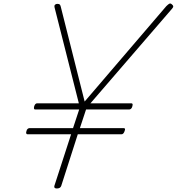

<svg xmlns="http://www.w3.org/2000/svg" viewBox="-20 -1057 1005 1091"><path d="M303 14Q285 14 289 -1L384 -294H136Q132 -294 129.5 -298Q127 -302 130 -311Q132 -321 137.5 -325Q143 -329 147 -329H395L430 -435H179Q175 -435 173.5 -439Q172 -443 174 -452Q177 -462 181.5 -466Q186 -470 191 -470H428L291 -1011Q287 -1025 292.5 -1030Q298 -1035 305 -1035Q316 -1035 319.5 -1031.5Q323 -1028 325 -1020L461 -480L925 -1022Q937 -1034 943.5 -1036.5Q950 -1039 958 -1031Q964 -1026 964.5 -1021Q965 -1016 958 -1008L494 -470H726Q731 -470 733 -466.5Q735 -463 732 -453Q730 -444 725 -439.5Q720 -435 715 -435H469L434 -329H683Q688 -329 690 -325.5Q692 -322 688 -312Q685 -303 680.5 -298.5Q676 -294 671 -294H422L328 -1Q323 14 303 14Z"/></svg>

Font: Playwrite CO Thin
Style: Regular
Weight: 250
Version: Version 1.002